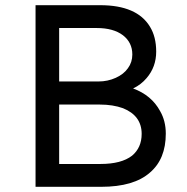

<svg xmlns="http://www.w3.org/2000/svg" viewBox="-20 -720 719 740"><path d="M370 0H117V-700H366Q508 -700 558 -617Q582 -578 582 -521Q582 -462 545 -419Q524 -394 493 -379Q564 -353 597 -292Q619 -254 619 -205Q619 -107 558 -55Q496 0 370 0ZM365 -317H208V-88H367Q448 -88 489 -120Q526 -151 526 -204Q526 -274 454 -303Q415 -317 365 -317ZM353 -612H208V-406H360Q395 -406 426 -420Q457 -434 473 -457Q490 -480 490 -510Q490 -556 454 -584Q417 -612 353 -612Z"/></svg>

Font: Rilu
Style: Bold
Weight: 500
Designer: Alí Sinisterra
Foundry: Alí Sinisterra
Version: ""